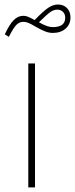

<svg xmlns="http://www.w3.org/2000/svg" viewBox="-20 -818 328 838"><path d="M132.8 -541H103.5V0H132.8ZM149.9 -720.7Q185.1 -755.4 200 -765.6Q214.8 -775.9 229.5 -775.9Q245.1 -775.9 254.9 -766.1Q264.6 -756.3 264.6 -740.7Q264.6 -699.7 210.9 -699.7Q198.7 -699.7 185.5 -704.1Q172.4 -708.5 149.9 -720.7ZM131.3 -730.5Q110.4 -741.7 100.8 -745.4Q91.3 -749 82 -749Q58.6 -749 39.8 -730.2Q21 -711.4 1 -668L18.6 -657.2Q38.6 -696.3 51.5 -709.5Q64.5 -722.7 82 -722.7Q92.3 -722.7 103.5 -718.3Q114.7 -713.9 134.3 -702.1Q160.6 -687 177.5 -680.7Q194.3 -674.3 210.4 -674.3Q245.1 -674.3 266.4 -693.1Q287.6 -711.9 287.6 -742.2Q287.6 -767.1 272.5 -782.7Q257.3 -798.3 232.9 -798.3Q211.9 -798.3 190.4 -783.9Q168.9 -769.5 131.3 -730.5Z"/></svg>

Font: Estedad VF
Style: Regular
Weight: 100
Designer: Amin Abedi
Version: Version 7.3